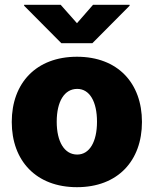

<svg xmlns="http://www.w3.org/2000/svg" viewBox="-20 -775 645 805"><path d="M302.7 9.8C473.6 9.8 575.2 -100.6 575.2 -263.7C575.2 -426.8 473.6 -537.1 302.7 -537.1C131.8 -537.1 29.3 -426.8 29.3 -263.7C29.3 -100.6 131.8 9.8 302.7 9.8ZM303.7 -127C250 -127 217.8 -180.7 217.8 -264.6C217.8 -349.6 250 -402.3 303.7 -402.3C355.5 -402.3 386.7 -349.6 386.7 -264.6C386.7 -180.7 355.5 -127 303.7 -127ZM234.4 -754.9H81.1V-751L237.3 -593.8H367.2L523.4 -751V-754.9H370.1L302.7 -677.7Z"/></svg>

Font: Pretendard Black
Style: Regular
Weight: 900
Designer: Base glyphs from Inter by Rasmus Andersson; Hangeul glyphs from Noto Sans CJK(Source Han Sans) by Jang Soo-young and Kan
Foundry: Kil Hyung-jin
Version: Version 1.309;Glyphs 3.2 (3225)